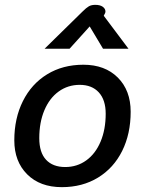

<svg xmlns="http://www.w3.org/2000/svg" viewBox="-20 -762 595 792"><path d="M39 -183Q39 -274 74.5 -345Q110 -416 174.5 -455.5Q239 -495 324 -495Q413 -495 466 -442Q519 -389 519 -301Q519 -210 484 -139.5Q449 -69 384.5 -29.5Q320 10 235 10Q145 10 92 -43Q39 -96 39 -183ZM416 -293Q416 -350 387.5 -381Q359 -412 309 -412Q260 -412 222 -384.5Q184 -357 163 -307Q142 -257 142 -192Q142 -133 170 -103Q198 -73 249 -73Q298 -73 336 -100.5Q374 -128 395 -178Q416 -228 416 -293ZM320 -714Q336 -730 346.5 -736Q357 -742 373 -742Q393 -742 404 -734Q415 -726 415 -714Q415 -709 411 -703L408 -697L510 -561H405L350 -653L267 -561H164Z"/></svg>

Font: Niramit Medium
Style: Italic
Weight: 500
Italic angle: -10°
Designer: Katatrad Aksorn Co.,Ltd.
Foundry: Cadson Demak Co.,Ltd.
Version: Version 1.000; ttfautohint (v1.6)